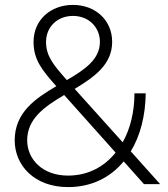

<svg xmlns="http://www.w3.org/2000/svg" viewBox="-20 -752 686 784"><path d="M258 12C353 12 431 -27 485 -93L568 0H634L514 -134C553 -198 574 -280 575 -371H529C529 -295 512 -226 481 -171L285 -389C364 -437 438 -488 438 -581C438 -671 368 -732 278 -732C187 -732 117 -671 117 -581C117 -508 152 -465 210 -400C124 -350 40 -292 40 -179C40 -77 120 12 258 12ZM91 -179C91 -268 163 -317 242 -364L452 -129C405 -70 338 -35 258 -35C152 -35 91 -103 91 -179ZM168 -581C168 -641 213 -687 278 -687C342 -687 388 -641 388 -581C388 -509 325 -467 253 -425C198 -487 168 -523 168 -581Z"/></svg>

Font: Aspekta 200
Style: Regular
Weight: 200
Designer: Ivo Dolenc
Version: Version 2.000